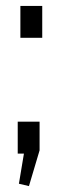

<svg xmlns="http://www.w3.org/2000/svg" viewBox="-20 -520 203 650"><path d="M114 -108V-11L78 110L44 102L61 0H40V-108ZM123 -500V-392H49V-500Z"/></svg>

Font: Pathway Extreme 8pt Thin Light
Style: Regular
Weight: 300
Version: Version 1.001;gftools[0.9.26]